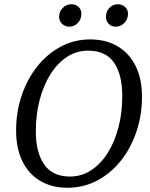

<svg xmlns="http://www.w3.org/2000/svg" viewBox="-20 -871 709 906"><path d="M298 15Q225 15 170.5 -17Q116 -49 86 -109.5Q56 -170 56 -255Q56 -342 82 -419.5Q108 -497 155 -556.5Q202 -616 266 -650.5Q330 -685 406 -685Q480 -685 535 -652.5Q590 -620 620 -559.5Q650 -499 650 -414Q650 -328 624 -250.5Q598 -173 551 -113.5Q504 -54 439.5 -19.5Q375 15 298 15ZM310 -38Q365 -38 410 -67.5Q455 -97 488 -149Q521 -201 539 -270Q557 -339 557 -418Q557 -519 518 -575.5Q479 -632 396 -632Q341 -632 296 -602.5Q251 -573 218 -520.5Q185 -468 167 -399Q149 -330 149 -251Q149 -152 188.5 -95Q228 -38 310 -38ZM307 -745Q288 -745 273.5 -758Q259 -771 259 -792Q259 -817 276.5 -834Q294 -851 317 -851Q337 -851 350.5 -838.5Q364 -826 364 -806Q364 -781 347.5 -763Q331 -745 307 -745ZM525 -745Q507 -745 493.5 -758Q480 -771 480 -792Q480 -817 496.5 -834Q513 -851 536 -851Q556 -851 570 -838.5Q584 -826 584 -806Q584 -781 567 -763Q550 -745 525 -745Z"/></svg>

Font: Source Serif 4 SmText
Style: Italic
Weight: 400
Italic angle: -12°
Designer: Frank Grießhammer
Foundry: Adobe
Version: Version 4.005;hotconv 1.1.0;makeotfexe 2.6.0